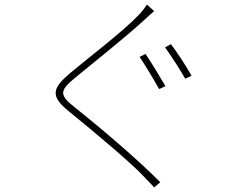

<svg xmlns="http://www.w3.org/2000/svg" viewBox="-20 -795 1040 847"><path d="M622 -557 596 -544C621 -507 661 -440 682 -402L710 -415C688 -452 646 -522 622 -557ZM734 -600 708 -586C735 -549 773 -490 797 -448L825 -461C801 -504 759 -568 734 -600ZM628 -775C621 -762 602 -739 591 -728C525 -658 361 -533 290 -473C212 -407 198 -372 286 -302C379 -227 558 -77 611 -20C625 -4 647 16 660 32L687 9C593 -87 419 -235 314 -318C240 -376 242 -394 309 -450C388 -515 540 -636 612 -703C622 -712 649 -737 660 -746Z"/></svg>

Font: Noto Sans CJK Thin
Style: Regular
Weight: 100
Designer: Ryoko NISHIZUKA (kana & ideographs); Paul D. Hunt (Latin, Greek & Cyrillic); Wenlong ZHANG (bopomofo); Sandoll Communica
Foundry: Adobe Systems Incorporated
Version: Version 1.000;PS 1;hotconv 1.0.78;makeotf.lib2.5.61930